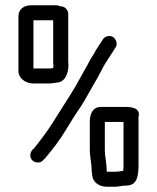

<svg xmlns="http://www.w3.org/2000/svg" viewBox="-20 -673 597 729"><path d="M124 -56C132 -56 139 -59 144 -65L152 -73C183 -110 208 -142 234 -186C252 -216 269 -243 288 -270C304 -295 325 -335 340 -360C352 -378 368 -413 379 -431C388 -444 400 -465 410 -479L418 -492C429 -505 420 -525 410 -532C396 -541 378 -535 371 -524C362 -511 354 -497 345 -484C333 -460 327 -457 313 -428C297 -398 283 -376 266 -344C239 -299 213 -260 185 -215C161 -176 138 -146 111 -112L103 -104C98 -98 95 -91 95 -83C95 -67 108 -56 124 -56ZM416 -21H386C385 -22 385 -24 385 -26C385 -56 378 -76 378 -107V-210H449V-49C449 -42 449 -35 448 -28V-25C447 -24 445 -24 444 -24C434 -22 426 -21 416 -21ZM456 -267H363C333 -267 321 -242 321 -211V-107C321 -76 328 -53 328 -24C329 -15 330 -6 332 2C339 23 359 36 387 36H416C423 36 430 35 436 34L450 32C456 32 462 32 467 31C502 27 506 -9 506 -49V-222C506 -223 506 -224 505 -225C506 -228 507 -231 507 -233C511 -262 483 -267 456 -267ZM182 -596V-441C182 -435 182 -430 183 -425C183 -423 183 -420 182 -417V-415C180 -414 179 -414 178 -414C174 -413 170 -413 166 -413H107V-596ZM107 -356H166C173 -356 179 -357 186 -358L200 -360C228 -364 240 -395 240 -429C239 -433 239 -437 239 -441V-621C239 -635 226 -649 211 -649H208C203 -652 198 -653 193 -653H100C71 -653 50 -639 50 -611V-403C50 -376 77 -356 107 -356Z"/></svg>

Font: Electronic
Style: Regular
Weight: 400
Version: Version 1.011